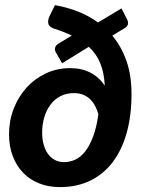

<svg xmlns="http://www.w3.org/2000/svg" viewBox="-20 -738 574 765"><path d="M202.5 -529.5Q197 -539.5 199.8 -548.5Q202.5 -557.5 210.5 -562.5L266 -596.5Q251.5 -603.5 234.8 -610Q218 -616.5 199 -622.5Q176.5 -629.5 172.8 -643.2Q169 -657 178.5 -676L199 -717.5Q247.5 -709 290.8 -692Q334 -675 370.5 -648.5L464 -704.5L486 -661.5Q491 -652.5 489.8 -642.5Q488.5 -632.5 476 -625.5L427.5 -596Q463.5 -553 483.8 -495.5Q504 -438 504 -363.5Q504 -277.5 484.8 -208.8Q465.5 -140 429 -92Q392.5 -44 339.5 -18.2Q286.5 7.5 219 7.5Q174 7.5 136.8 -7Q99.5 -21.5 72.8 -49Q46 -76.5 31 -115.5Q16 -154.5 16 -203.5Q16 -257 34.5 -304.8Q53 -352.5 85.5 -388.5Q118 -424.5 162.5 -445.5Q207 -466.5 259 -466.5Q305.5 -466.5 339.8 -448.8Q374 -431 397.5 -397Q395 -446.5 380.2 -484.2Q365.5 -522 334 -551.5L227.5 -486ZM235 -92Q257.5 -92 279 -101.5Q300.5 -111 318.5 -133.5Q336.5 -156 350.5 -192.5Q364.5 -229 372 -283Q367 -300.5 359 -315.8Q351 -331 339.2 -342.5Q327.5 -354 311.2 -360.5Q295 -367 274 -367Q244.5 -367 221.2 -355Q198 -343 181.8 -321.8Q165.5 -300.5 156.8 -271.8Q148 -243 148 -210Q148 -182 154.5 -160Q161 -138 172.5 -123Q184 -108 200 -100Q216 -92 235 -92Z"/></svg>

Font: Lato Heavy
Style: Italic
Weight: 800
Italic angle: -7°
Designer: Lukasz Dziedzic
Foundry: tyPoland Lukasz Dziedzic
Version: Version 2.007; 2014-02-27